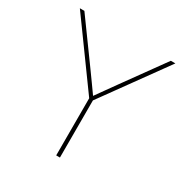

<svg xmlns="http://www.w3.org/2000/svg" viewBox="-167 -866 969 1003"><g transform="rotate(30 318.0 -364.0)"><path d="M307.1 0V-344.7L29.8 -727.5H57.1L233.4 -484.4Q256.3 -453.1 278.3 -421.9Q300.3 -390.6 322.8 -359.4H314Q336.4 -390.6 358.6 -421.9Q380.9 -453.1 403.3 -484.4L578.6 -727.5H606L329.6 -344.7V0Z"/></g></svg>

Font: Inter 16pt Thin
Style: Regular
Weight: 250
Version: Version 4.001;git-66647c0bb